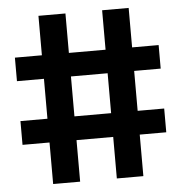

<svg xmlns="http://www.w3.org/2000/svg" viewBox="-52 -779 783 829"><g transform="rotate(-5 339.5 -364.5)"><path d="M145 0V-180H28V-283H145V-456H28V-558H145V-729H262V-558H421V-729H536V-558H651V-456H536V-283H651V-180H536V0H421V-180H262V0ZM262 -283H421V-456H262Z"/></g></svg>

Font: Hubot Sans SemiBold
Style: Regular
Weight: 600
Designer: Deni Anggara
Foundry: GitHub, Inc., Subsidiary of Microsoft Corporation
Version: Version 2.000